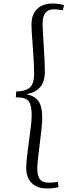

<svg xmlns="http://www.w3.org/2000/svg" viewBox="-20 -844 399 1091"><path d="M72 -324Q131 -326 152.5 -349.5Q174 -373 174 -424Q174 -451 172 -489.5Q170 -528 167 -568.5Q164 -609 161.5 -645.5Q159 -682 159 -706Q159 -761 190.5 -792.5Q222 -824 279 -824Q311 -824 344 -815L337 -786Q308 -791 286 -791Q254 -791 238 -771.5Q222 -752 222 -708Q222 -690 224 -656.5Q226 -623 228.5 -583Q231 -543 233 -505Q235 -467 235 -441Q235 -379 208 -348.5Q181 -318 131 -309Q179 -298 199.5 -268Q220 -238 220 -173Q220 -152 216 -113.5Q212 -75 206.5 -31Q201 13 196.5 51Q192 89 192 110Q191 154 206.5 174Q222 194 258 194Q284 194 308 189L313 219Q283 227 248 227Q191 227 160 196Q129 165 129 108Q129 85 133.5 46Q138 7 144 -37.5Q150 -82 155 -122.5Q160 -163 160 -189Q160 -247 142.5 -269.5Q125 -292 70 -291Z"/></svg>

Font: Literata 36pt Light
Style: Italic
Weight: 300
Italic angle: -2°
Designer: Latin by Veronika Burian and Jose Scaglione. Greek by Irene Vlachou. Cyrillic by Vera Evstafieva
Foundry: TypeTogether
Version: Version 3.002